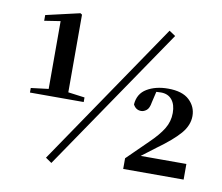

<svg xmlns="http://www.w3.org/2000/svg" viewBox="-84 -856 1145 992"><g transform="rotate(10 488.5 -360.0)"><path d="M74 -305V-329L172 -341H266L356 -329V-305ZM166 -305V-696L82 -683V-713L260 -754L269 -748V-305ZM617 0V-56L724 -161Q772 -207 795.5 -245.5Q819 -284 819 -329Q819 -373 798.5 -398Q778 -423 741 -423Q729 -423 717.5 -422Q706 -421 694 -415L718 -429L703 -365Q698 -333 684 -322Q670 -311 656 -311Q628 -311 614 -338Q618 -395 663.5 -422Q709 -449 774 -449Q849 -449 885.5 -414.5Q922 -380 922 -331Q922 -282 884 -238Q846 -194 768 -138L664 -59L685 -96L686 -82H934V0ZM246 34 214 12 729 -745 762 -723Z"/></g></svg>

Font: Noto Serif TC ExtraBold
Style: Regular
Weight: 800
Designer: Ryoko NISHIZUKA 西塚涼子 (kana & ideographs); Frank Grießhammer (Latin, Greek & Cyrillic); Wenlong ZHANG 张文龙 (bopomofo); San
Foundry: Adobe
Version: Version 2.002-H1;hotconv 1.1.0;makeotfexe 2.6.0